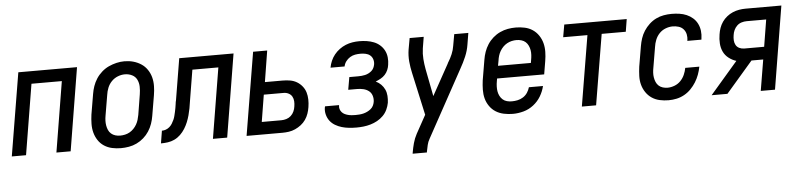

<svg xmlns="http://www.w3.org/2000/svg" viewBox="-45 -779 5089 1222"><g transform="rotate(-5 2500.0 -168.0)"><path d="M6 0 94 -530H469L382 0H291L365 -450H171L97 0Z M703 8Q674 8 646.5 2Q619 -4 596 -19Q573 -34 558 -57Q543 -80 536 -106.5Q529 -133 529.5 -162.5Q530 -192 534 -221L556 -351Q560 -376 568.5 -400.5Q577 -425 591.5 -447.5Q606 -470 627 -488.5Q648 -507 672 -518Q696 -529 721.5 -535Q747 -541 772 -541Q802 -541 829 -533.5Q856 -526 879 -511Q902 -496 917.5 -473Q933 -450 940 -423.5Q947 -397 946.5 -367.5Q946 -338 941 -309L919 -179Q915 -154 906.5 -129.5Q898 -105 883.5 -82.5Q869 -60 848.5 -42Q828 -24 804 -12.5Q780 -1 754 3.5Q728 8 703 8ZM705 -72Q720 -72 736 -75.5Q752 -79 766 -87Q780 -95 791.5 -107Q803 -119 811 -133Q819 -147 823.5 -162Q828 -177 831 -193L852 -323Q856 -347 855.5 -371.5Q855 -396 845 -416.5Q835 -437 814 -447.5Q793 -458 768 -458Q745 -458 722.5 -449Q700 -440 683 -422.5Q666 -405 657 -382.5Q648 -360 645 -337L623 -207Q620 -191 619.5 -175Q619 -159 621.5 -144Q624 -129 630 -115Q636 -101 647.5 -91Q659 -81 674 -76.5Q689 -72 705 -72Q705 -72 705 -72Q705 -72 705 -72Z M959 0 972 -80Q985 -80 997.5 -84.5Q1010 -89 1020.5 -98Q1031 -107 1038 -118.5Q1045 -130 1050.5 -142Q1056 -154 1059 -166.5Q1062 -179 1065 -191.5Q1068 -204 1070 -216.5Q1072 -229 1074 -242Q1074 -244 1074.5 -246Q1075 -248 1075 -250L1076 -256Q1077 -258 1077 -260Q1077 -262 1078 -264L1122 -530H1469L1382 0H1291L1365 -450H1199L1166 -250Q1163 -228 1159 -206.5Q1155 -185 1149 -163Q1143 -141 1134.5 -120Q1126 -99 1113.5 -79Q1101 -59 1084 -42.5Q1067 -26 1046 -16Q1025 -6 1003 -3Q981 0 959 0Z M1506 0 1594 -530H1684L1652 -331H1765Q1790 -331 1813 -327Q1836 -323 1855.5 -311.5Q1875 -300 1889.5 -282Q1904 -264 1910.5 -242.5Q1917 -221 1917.5 -196.5Q1918 -172 1914 -148Q1911 -128 1904 -107.5Q1897 -87 1884.5 -69Q1872 -51 1854.5 -37.5Q1837 -24 1817 -15Q1797 -6 1776 -3Q1755 0 1735 0ZM1610 -80H1735Q1751 -80 1767.5 -85Q1784 -90 1796.5 -101.5Q1809 -113 1816 -128.5Q1823 -144 1825 -160Q1828 -177 1827 -193.5Q1826 -210 1818.5 -223.5Q1811 -237 1796.5 -244.5Q1782 -252 1765 -252H1638Z M2208 8Q2184 8 2160 5.5Q2136 3 2114 -3.5Q2092 -10 2072.5 -21.5Q2053 -33 2039.5 -50.5Q2026 -68 2020 -91Q2014 -114 2018 -137Q2019 -139 2019 -140.5Q2019 -142 2020 -144H2110Q2109 -143 2109 -142.5Q2109 -142 2109 -141Q2107 -129 2110.5 -118Q2114 -107 2121.5 -98.5Q2129 -90 2139 -85Q2149 -80 2160.5 -77Q2172 -74 2184 -73Q2196 -72 2208 -72Q2220 -72 2233 -73Q2246 -74 2258.5 -77Q2271 -80 2283.5 -86Q2296 -92 2306.5 -100.5Q2317 -109 2323 -121Q2329 -133 2331 -146Q2334 -166 2328 -185Q2322 -204 2307 -215.5Q2292 -227 2272.5 -231.5Q2253 -236 2233 -236H2176L2190 -316H2246Q2257 -316 2268.5 -317Q2280 -318 2291 -320.5Q2302 -323 2313 -328.5Q2324 -334 2333 -342Q2342 -350 2347 -360.5Q2352 -371 2354 -382Q2357 -399 2352 -415Q2347 -431 2335 -441Q2323 -451 2306.5 -454.5Q2290 -458 2273 -458Q2256 -458 2239 -455Q2222 -452 2206.5 -442.5Q2191 -433 2180 -418Q2169 -403 2166 -386H2076Q2080 -408 2089 -429Q2098 -450 2112.5 -468Q2127 -486 2146 -500Q2165 -514 2186 -522.5Q2207 -531 2229 -534.5Q2251 -538 2273 -538Q2297 -538 2320.5 -534.5Q2344 -531 2365.5 -522.5Q2387 -514 2404 -499Q2421 -484 2431.5 -464Q2442 -444 2444.5 -420Q2447 -396 2443 -372Q2441 -356 2434 -339.5Q2427 -323 2415 -310Q2403 -297 2387.5 -288.5Q2372 -280 2355 -273Q2374 -264 2388.5 -249.5Q2403 -235 2411.5 -216.5Q2420 -198 2421.5 -176Q2423 -154 2420 -132Q2416 -110 2406 -88.5Q2396 -67 2379 -50Q2362 -33 2341 -21.5Q2320 -10 2297.5 -3.5Q2275 3 2252.5 5.5Q2230 8 2208 8Z M2549 205 2550 198Q2555 168 2563 138.5Q2571 109 2586 81Q2586 81 2586 81Q2586 81 2586 81Q2586 81 2586 81Q2586 81 2586 81L2650 -35L2590 -308Q2582 -343 2578.5 -380.5Q2575 -418 2581 -457L2594 -530H2684L2672 -457Q2667 -423 2669.5 -389.5Q2672 -356 2678 -324L2712 -149L2821 -346Q2822 -348 2822.5 -349.5Q2823 -351 2824 -353L2825 -354Q2840 -378 2851 -404Q2862 -430 2866 -457L2879 -530H2969L2957 -457Q2951 -418 2935 -380.5Q2919 -343 2899 -308L2665 119Q2654 138 2649.5 158Q2645 178 2641 198L2640 205Z M3207 8Q3178 8 3149.5 2Q3121 -4 3098 -18.5Q3075 -33 3059 -56Q3043 -79 3036 -105.5Q3029 -132 3029.5 -161.5Q3030 -191 3034 -221L3056 -351Q3060 -376 3068.5 -400.5Q3077 -425 3091.5 -447.5Q3106 -470 3126.5 -488Q3147 -506 3171.5 -517.5Q3196 -529 3221.5 -533.5Q3247 -538 3272 -538Q3301 -538 3329 -532Q3357 -526 3379.5 -511Q3402 -496 3417.5 -473Q3433 -450 3440 -423.5Q3447 -397 3446.5 -367.5Q3446 -338 3441 -309L3427 -225H3126L3123 -207Q3120 -191 3119.5 -174.5Q3119 -158 3121.5 -143Q3124 -128 3131 -114Q3138 -100 3149.5 -90Q3161 -80 3176 -76Q3191 -72 3207 -72Q3226 -72 3244.5 -76Q3263 -80 3279.5 -90.5Q3296 -101 3307 -117.5Q3318 -134 3323 -152H3413Q3405 -118 3386.5 -87Q3368 -56 3339 -33.5Q3310 -11 3275.5 -1.5Q3241 8 3207 8ZM3139 -305H3349L3352 -323Q3355 -339 3356 -355Q3357 -371 3354.5 -386Q3352 -401 3345.5 -415Q3339 -429 3328 -439Q3317 -449 3301.5 -453.5Q3286 -458 3270 -458Q3270 -458 3270 -458Q3270 -458 3270 -458Q3255 -458 3239.5 -454.5Q3224 -451 3209.5 -443Q3195 -435 3183.5 -423Q3172 -411 3164 -397Q3156 -383 3151.5 -368Q3147 -353 3145 -337Z M3648 0 3723 -450H3568L3582 -530H3981L3968 -450H3814L3739 0Z M4202 8Q4173 8 4145.5 2Q4118 -4 4095.5 -19Q4073 -34 4057.5 -57Q4042 -80 4035 -106.5Q4028 -133 4029 -162.5Q4030 -192 4034 -221L4056 -351Q4060 -375 4068 -399.5Q4076 -424 4090.5 -446.5Q4105 -469 4125 -487.5Q4145 -506 4168.5 -517.5Q4192 -529 4217.5 -533.5Q4243 -538 4268 -538Q4293 -538 4317.5 -534.5Q4342 -531 4364 -521.5Q4386 -512 4403.5 -496.5Q4421 -481 4431.5 -460Q4442 -439 4445 -414.5Q4448 -390 4444 -365Q4444 -363 4443.5 -361Q4443 -359 4443 -358H4353Q4353 -359 4353 -360Q4353 -361 4354 -361Q4357 -381 4353 -400Q4349 -419 4336.5 -433Q4324 -447 4305.5 -452.5Q4287 -458 4268 -458Q4245 -458 4222 -449Q4199 -440 4182.5 -422.5Q4166 -405 4157 -382.5Q4148 -360 4145 -337L4123 -207Q4120 -192 4119 -176Q4118 -160 4120.5 -144.5Q4123 -129 4129 -115Q4135 -101 4146 -91Q4157 -81 4172 -76.5Q4187 -72 4202 -72Q4224 -72 4246.5 -80.5Q4269 -89 4285.5 -106Q4302 -123 4311.5 -144.5Q4321 -166 4325 -188H4415Q4410 -162 4401 -137.5Q4392 -113 4378 -90.5Q4364 -68 4345 -48.5Q4326 -29 4302.5 -16Q4279 -3 4253.5 2.5Q4228 8 4202 8Z M4477 0 4653 -204Q4627 -212 4605 -229Q4583 -246 4571.5 -270Q4560 -294 4558 -323Q4556 -352 4561 -381Q4564 -402 4571 -422Q4578 -442 4590.5 -460Q4603 -478 4620.5 -492Q4638 -506 4658 -514.5Q4678 -523 4699 -526.5Q4720 -530 4740 -530H4969L4882 0H4791L4824 -198H4749L4578 0ZM4710 -278H4837L4865 -450H4740Q4724 -450 4707.5 -445Q4691 -440 4678.5 -428Q4666 -416 4659 -400.5Q4652 -385 4650 -369Q4647 -352 4648 -335.5Q4649 -319 4656.5 -305.5Q4664 -292 4678.5 -285Q4693 -278 4710 -278Z"/></g></svg>

Font: Iosevka Curly Medium Oblique
Style: Regular
Weight: 500
Italic angle: -9°
Monospace: yes
Designer: Belleve Invis
Foundry: Belleve Invis
Version: Version 11.1.0; ttfautohint (v1.8.3)